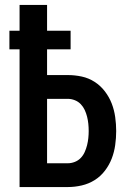

<svg xmlns="http://www.w3.org/2000/svg" viewBox="-20 -755 540 775"><path d="M59 0V-556H18V-631H59V-735H170V-631H265V-556H170V-452H254Q282 -452 310 -446Q338 -440 362 -424.5Q386 -409 403.5 -386Q421 -363 431 -337Q441 -311 445 -282.5Q449 -254 449 -226Q449 -198 445 -169.5Q441 -141 431 -115Q421 -89 403.5 -66Q386 -43 362 -28Q338 -13 310 -6.5Q282 0 254 0ZM170 -96H254Q268 -96 282 -101.5Q296 -107 306 -117.5Q316 -128 322 -141.5Q328 -155 331.5 -169Q335 -183 336.5 -197.5Q338 -212 338 -226Q338 -241 336.5 -255.5Q335 -270 331.5 -284Q328 -298 322 -311Q316 -324 306 -334.5Q296 -345 282 -350.5Q268 -356 254 -356H170Z"/></svg>

Font: Iosevka
Style: Bold
Weight: 700
Monospace: yes
Designer: Belleve Invis
Foundry: Belleve Invis
Version: Version 32.5.0; ttfautohint (v1.8.4)